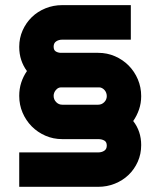

<svg xmlns="http://www.w3.org/2000/svg" viewBox="-20 -720 610 741"><path d="M484.9 -700.2V-566.9H220.2Q206.5 -566.9 196.8 -560.3Q187 -553.7 187 -540Q187 -527.3 194.3 -522.2Q201.7 -517.1 212.9 -516.1H358.9Q393.6 -516.1 423.8 -502.9Q454.1 -489.7 476.6 -467Q499 -444.3 512 -413.8Q524.9 -383.3 524.9 -349.1Q524.9 -321.8 516.6 -297.6Q508.3 -273.4 494.1 -252.9Q524.9 -213.4 524.9 -160.2Q524.9 -125.5 511.7 -95.9Q498.5 -66.4 476.1 -44.9Q453.6 -23.4 423.3 -11.2Q393.1 1 358.9 1H54.2V-131.8H358.9Q372.6 -131.8 382.3 -138.2Q392.1 -144.5 392.1 -158.2Q392.1 -172.4 382.3 -177.7Q372.6 -183.1 358.9 -183.1H220.2Q185.5 -183.1 155.3 -196.3Q125 -209.5 102.5 -232.2Q80.1 -254.9 67.1 -285.2Q54.2 -315.4 54.2 -350.1Q54.2 -377.4 62 -401.4Q69.8 -425.3 84 -445.8Q69.8 -464.8 62 -488.3Q54.2 -511.7 54.2 -539.1Q54.2 -573.2 67.4 -602.8Q80.6 -632.3 103 -654.1Q125.5 -675.8 155.8 -688Q186 -700.2 220.2 -700.2ZM358.9 -315.9Q372.6 -315.9 382.3 -325.7Q392.1 -335.4 392.1 -349.1Q392.1 -355.5 389.9 -361.6Q387.7 -367.7 383.5 -372.3Q379.4 -377 374 -379.9Q368.7 -382.8 362.8 -382.8H215.8Q204.1 -382.8 195.6 -372.6Q187 -362.3 187 -350.1Q187 -335.9 196.8 -325.9Q206.5 -315.9 220.2 -315.9Z"/></svg>

Font: Righteous
Style: Regular
Weight: 400
Version: Version 1.000